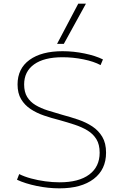

<svg xmlns="http://www.w3.org/2000/svg" viewBox="-20 -1020 673 1050"><path d="M305 10Q244 10 181 -3Q118 -16 73 -37L85 -68Q113 -54 150 -44Q187 -34 227.5 -28.5Q268 -23 306 -23Q411 -23 468 -65.5Q525 -108 525 -185Q525 -230 507 -259Q489 -288 458.5 -306.5Q428 -325 388.5 -338Q349 -351 306 -363Q262 -374 221 -388Q180 -402 147.5 -423.5Q115 -445 95.5 -477.5Q76 -510 76 -558Q76 -645 141.5 -692.5Q207 -740 322 -740Q382 -740 442.5 -727.5Q503 -715 543 -695L530 -664Q493 -684 436 -695.5Q379 -707 322 -707Q221 -707 166.5 -668Q112 -629 112 -558Q112 -517 128.5 -490Q145 -463 174 -445.5Q203 -428 241 -416Q279 -404 321 -392Q366 -380 408.5 -365.5Q451 -351 485 -328.5Q519 -306 539.5 -271.5Q560 -237 560 -185Q560 -93 492.5 -41.5Q425 10 305 10ZM329 -780H292L408 -1000H450Z"/></svg>

Font: M PLUS 2 ExtraLight
Style: Regular
Weight: 250
Designer: Coji Morishita
Foundry: UNDERFOREST DESIGN
Version: Version 1.001